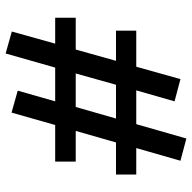

<svg xmlns="http://www.w3.org/2000/svg" viewBox="-20 -600 682 682"><g transform="rotate(-90 321.0 -259.0)"><path d="M599 -331H486L446 -188H553V-116H425L381 41L302 20L341 -116H221L170 62L91 41L136 -116H42V-188H156L197 -331H88V-404H218L262 -559L340 -537L302 -404H422L472 -580L550 -558L507 -404H599ZM361 -188 401 -331H282L241 -188Z"/></g></svg>

Font: EauTestText Semibold
Style: Regular
Weight: 600
Designer: Christian Thalmann (Catharsis Fonts)
Version: Version 0.001;PS 000.001;hotconv 1.0.88;makeotf.lib2.5.64775